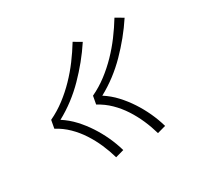

<svg xmlns="http://www.w3.org/2000/svg" viewBox="-112 -736 824 787"><g transform="rotate(-30 300.0 -342.5)"><path d="M428 -93Q418 -128 403.5 -161Q389 -194 369.5 -224Q350 -254 324.5 -279Q299 -304 267 -321L274 -359Q312 -377 345.5 -402.5Q379 -428 408.5 -458.5Q438 -489 463 -522.5Q488 -556 510 -592L546 -571Q523 -536 496.5 -503.5Q470 -471 440.5 -441Q411 -411 377.5 -385.5Q344 -360 307 -340Q338 -320 362.5 -293.5Q387 -267 407 -236.5Q427 -206 442.5 -172.5Q458 -139 468 -104ZM230 -93Q220 -128 205.5 -161Q191 -194 171.5 -224Q152 -254 126.5 -279Q101 -304 69 -321L76 -359Q114 -377 147.5 -402.5Q181 -428 210.5 -458.5Q240 -489 265 -522.5Q290 -556 312 -592L348 -571Q325 -536 298.5 -503.5Q272 -471 242.5 -441Q213 -411 179.5 -385.5Q146 -360 109 -340Q140 -320 164.5 -293.5Q189 -267 209 -236.5Q229 -206 244.5 -172.5Q260 -139 270 -104Z"/></g></svg>

Font: Iosevka Slab XLtExObl
Style: Regular
Weight: 200
Width: 7
Italic angle: -9°
Monospace: yes
Designer: Belleve Invis
Foundry: Belleve Invis
Version: Version 11.1.1; ttfautohint (v1.8.3)